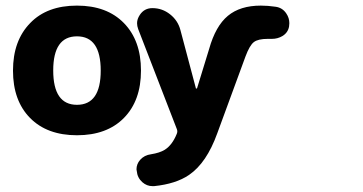

<svg xmlns="http://www.w3.org/2000/svg" viewBox="-20 -587 1267 671"><path d="M166 -340.8Q166 -220.7 249 -220.7Q332 -220.7 332 -340.3Q332 -460 249 -460Q166 -460 166 -340.8ZM85.9 -506.8Q144.5 -567.4 249 -567.4Q353.5 -567.4 413.1 -506.3Q472.7 -445.3 472.7 -340.3Q472.7 -235.4 413.1 -174.8Q353.5 -114.3 249 -114.3Q144.5 -114.3 85 -174.8Q25.4 -235.4 25.4 -340.3Q25.4 -445.3 85.9 -506.8ZM664.1 -280.3Q664.1 -277.3 666 -277.3Q668 -277.3 668.9 -279.3L710.9 -416Q733.4 -496.1 776.4 -531.7Q819.3 -567.4 891.6 -567.4Q916 -567.4 942.4 -563.5Q966.8 -560.5 980.5 -540Q991.2 -524.4 991.2 -505.9Q991.2 -500 990.2 -494.1Q986.3 -472.7 966.8 -460.9Q950.2 -451.2 930.7 -451.2Q926.8 -451.2 923.8 -451.2Q919.9 -451.2 916 -451.2Q881.8 -451.2 867.2 -439.9Q852.5 -428.7 837.9 -389.6L739.3 -121.1Q702.1 -17.6 640.6 24.4Q594.7 55.7 518.6 63.5Q515.6 63.5 512.7 63.5Q493.2 63.5 477.5 49.8Q460 34.2 458 10.7Q457 7.8 457 4.9Q457 -13.7 469.7 -28.3Q484.4 -44.9 507.8 -47.9Q538.1 -52.7 555.7 -63.5Q582 -80.1 597.7 -119.1Q601.6 -127.9 597.7 -136.7L462.9 -485.4Q459 -496.1 459 -505.9Q459 -520.5 468.8 -535.2Q484.4 -558.6 512.7 -558.6Q546.9 -558.6 574.2 -537.1Q601.6 -515.6 610.4 -482.4Z"/></svg>

Font: Gen Jyuu GothicX Heavy
Style: Bold
Weight: 900
Designer: [Source Han Sans]
Ryoko NISHIZUKA  (kana & ideographs); Paul D. Hunt (Latin, Greek & Cyrillic); Wenlong ZHANG  (bopomofo
Version: Version 1.002.20150607